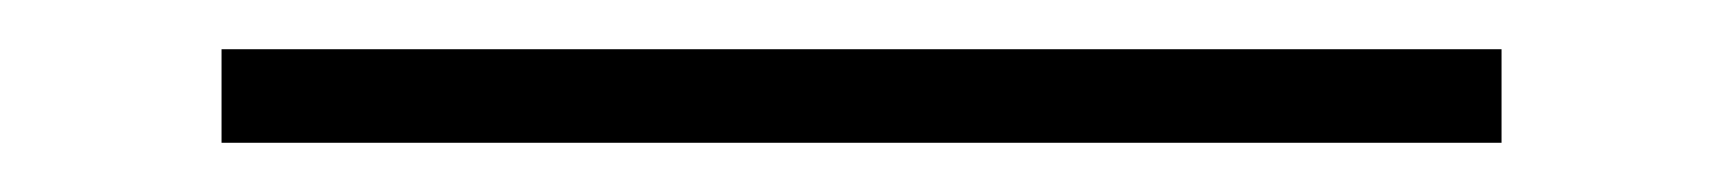

<svg xmlns="http://www.w3.org/2000/svg" viewBox="-20 -20 700 78"><path d="M590 38V0H70V38Z"/></svg>

Font: Space Cowgirl Light
Style: Regular
Weight: 300
Designer: Valery Marier
Foundry: Valery Marier
Version: Version 1.000;hotconv 1.0.109;makeotfexe 2.5.65596